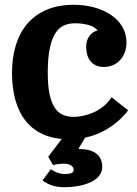

<svg xmlns="http://www.w3.org/2000/svg" viewBox="-20 -570 571 800"><path d="M287 -550Q224 -550 176 -530Q128 -510 95.5 -473Q63 -436 46.5 -383.5Q30 -331 30 -266Q30 -203 44.5 -152Q59 -101 88 -65Q117 -29 161.5 -9.5Q206 10 265 10Q298 10 331 4Q364 -2 396 -16.5Q428 -31 458 -54Q488 -77 514 -110L445 -165Q430 -142 410.5 -126.5Q391 -111 369.5 -101.5Q348 -92 326.5 -87.5Q305 -83 287 -83Q261 -83 241 -92Q221 -101 207 -123Q193 -145 186 -180Q179 -215 179 -268Q179 -329 187.5 -369Q196 -409 211 -432Q226 -455 246.5 -464Q267 -473 291 -473Q320 -473 345 -467Q370 -461 387 -444Q363 -436 351 -418Q339 -400 339 -375Q339 -363 342 -348Q345 -333 353 -320.5Q361 -308 375.5 -299.5Q390 -291 413 -291Q431 -291 448 -297.5Q465 -304 478 -317Q491 -330 499 -349.5Q507 -369 507 -394Q507 -429 490 -458Q473 -487 443 -507.5Q413 -528 373 -539Q333 -550 287 -550ZM247 210Q280 210 308.5 204.5Q337 199 359 188.5Q381 178 393.5 162Q406 146 406 126Q406 110 401 96.5Q396 83 385 73Q374 63 355.5 57Q337 51 309 51Q309 50 308.5 49.5Q308 49 308 48L347 -17H257L181 83L201 118Q209 115 222.5 113.5Q236 112 247 112Q264 112 275.5 119Q287 126 287 138Q287 147 278 151Q269 155 249 155Q220 155 192 135L157 182Q195 210 247 210Z"/></svg>

Font: GradeGX
Style: Regular
Weight: 100
Width: 1
Designer: Adam Twardoch
Foundry: Adam Twardoch
Version: Version 2.002; DEVELOPMENT